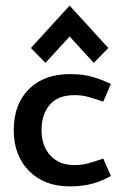

<svg xmlns="http://www.w3.org/2000/svg" viewBox="-20 -654 436 684"><path d="M29 0ZM244 -315Q271 -315 291.5 -309.5Q312 -304 348 -292L375 -355Q339 -372 306.5 -381Q274 -390 228 -390Q137 -390 83 -336.5Q29 -283 29 -190Q29 -100 83.5 -45Q138 10 228 10Q276 10 310.5 0Q345 -10 375 -27L348 -89Q312 -77 291.5 -71.5Q271 -66 244 -66Q190 -66 159 -100.5Q128 -135 128 -190Q128 -247 157.5 -281Q187 -315 244 -315ZM314 -430 366 -483 228 -634 90 -483 142 -430 228 -524Z"/></svg>

Font: Cambay Devanagari
Style: Regular
Weight: 700
Designer: Pooja Saxena
Foundry: Pooja Saxena
Version: Version 1.095;PS 001.095;hotconv 1.0.70;makeotf.lib2.5.58329